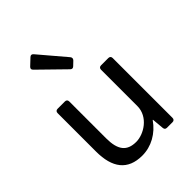

<svg xmlns="http://www.w3.org/2000/svg" viewBox="-219 -858 977 977"><g transform="rotate(-45 269.5 -370.0)"><path d="M316.4 -601.6 195.3 -744.1C188.5 -752 180.7 -752.9 172.9 -745.1L137.7 -711.9C130.9 -705.1 129.9 -698.2 137.7 -690.4L272.5 -558.6C279.3 -551.8 287.1 -551.8 293.9 -558.6L315.4 -579.1C322.3 -585.9 322.3 -594.7 316.4 -601.6ZM381.8 -446.3V-184.6C381.8 -107.4 304.7 -59.6 249 -59.6C182.6 -59.6 153.3 -96.7 153.3 -180.7V-446.3C153.3 -456.1 147.5 -461.9 137.7 -461.9H85C75.2 -461.9 69.3 -456.1 69.3 -446.3V-169.9C69.3 -52.7 117.2 11.7 221.7 11.7C286.1 11.7 346.7 -21.5 386.7 -79.1H388.7L394.5 -14.6C395.5 -4.9 400.4 0 410.2 0H450.2C460 0 465.8 -5.9 465.8 -15.6V-446.3C465.8 -456.1 460 -461.9 450.2 -461.9H397.5C387.7 -461.9 381.8 -456.1 381.8 -446.3Z"/></g></svg>

Font: Ed Sans Neue
Style: Regular
Weight: 400
Designer: Stephen Hutchings
Version: Version 1.004;PS 001.004;hotconv 1.0.88;makeotf.lib2.5.64775